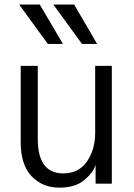

<svg xmlns="http://www.w3.org/2000/svg" viewBox="-20 -819 598 856"><path d="M65.4 -798.8Q88.9 -798.8 157.2 -798.8Q182.6 -754.9 260.7 -623Q244.1 -623 193.4 -623Q161.1 -667 65.4 -798.8ZM217.8 -798.8Q241.2 -798.8 310.5 -798.8Q335.9 -754.9 413.1 -623Q396.5 -623 345.7 -623Q313.5 -667 217.8 -798.8ZM72.3 -184.6Q72.3 -269.5 72.3 -525.4Q90.8 -525.4 148.4 -525.4Q148.4 -444.3 148.4 -200.2Q148.4 -45.9 261.7 -45.9Q331.1 -45.9 368.2 -99.6Q404.3 -153.3 404.3 -226.6Q404.3 -326.2 404.3 -525.4Q422.9 -525.4 478.5 -525.4Q478.5 -393.6 478.5 0Q460 0 406.2 0Q406.2 -21.5 406.2 -85Q398.4 -52.7 357.4 -17.6Q317.4 17.6 244.1 17.6Q168.9 17.6 120.1 -34.2Q72.3 -85 72.3 -184.6Z"/></svg>

Font: Gothic A1
Style: Regular
Weight: 400
Designer: HanYang I&C Co.,Ltd.
Version: Version 2.50